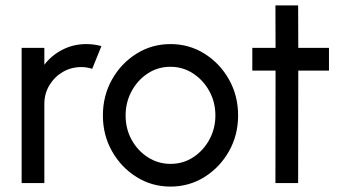

<svg xmlns="http://www.w3.org/2000/svg" viewBox="-20 -677 1266 710"><path d="M60 0V-500H144V-437.5Q170.5 -472.5 211 -493.2Q251.5 -514 299 -514Q328 -514 355 -506.5L321 -422.5Q300.5 -429 281 -429Q243 -429 212 -410.8Q181 -392.5 162.5 -361.5Q144 -330.5 144 -292.5V0Z M610.5 13Q541.5 13 484.8 -22.5Q428 -58 394.2 -117.8Q360.5 -177.5 360.5 -250Q360.5 -323 394.2 -383Q428 -443 484.8 -478.5Q541.5 -514 610.5 -514Q679.5 -514 736.2 -478.5Q793 -443 826.8 -383Q860.5 -323 860.5 -250Q860.5 -177.5 826.8 -117.8Q793 -58 736.2 -22.5Q679.5 13 610.5 13ZM610.5 -71Q657.5 -71 695 -95.8Q732.5 -120.5 754.5 -161.2Q776.5 -202 776.5 -250Q776.5 -299 754.2 -339.8Q732 -380.5 694.2 -405.2Q656.5 -430 610.5 -430Q563.5 -430 526 -405.2Q488.5 -380.5 466.5 -339.5Q444.5 -298.5 444.5 -250Q444.5 -200 467.2 -159.2Q490 -118.5 527.8 -94.8Q565.5 -71 610.5 -71Z M1196.5 -416H1083L1082.5 0H998.5L999 -416H913V-500H999L998.5 -657H1082.5L1083 -500H1196.5Z"/></svg>

Font: Urbanist Medium
Style: Regular
Weight: 500
Designer: Corey Hu
Foundry: Corey Hu
Version: Version 1.321; ttfautohint (v1.8.4.7-5d5b)